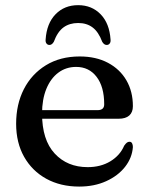

<svg xmlns="http://www.w3.org/2000/svg" viewBox="-20 -694 563 726"><path d="M482.5 -292.5Q482.5 -269.5 468.8 -257.2Q455 -245 428.5 -245H108.5V-277.5H349Q374 -277.5 374 -299.5Q374 -366 345.2 -403.5Q316.5 -441 268 -441Q229.5 -441 200.5 -419.2Q171.5 -397.5 155.2 -357.8Q139 -318 139 -264.5Q139 -165 186.8 -113.5Q234.5 -62 311.5 -62Q361 -62 397.5 -84.2Q434 -106.5 449.5 -143Q455.5 -151.5 460 -154.8Q464.5 -158 469.5 -158Q476.5 -158 479.5 -152Q482.5 -146 482.5 -138Q479.5 -97 452.8 -63Q426 -29 381.2 -8.8Q336.5 11.5 279.5 11.5Q209 11.5 155.2 -18Q101.5 -47.5 71.2 -101Q41 -154.5 41 -226Q41 -299.5 70.2 -356.8Q99.5 -414 153.5 -447.2Q207.5 -480.5 281.5 -480.5Q343 -480.5 388.2 -456.5Q433.5 -432.5 458 -390.2Q482.5 -348 482.5 -292.5ZM275.5 -607Q243 -607 220.2 -590.5Q197.5 -574 183.5 -536Q176.5 -524 167 -524Q160 -524 155.8 -529.5Q151.5 -535 152.5 -544.5Q156.5 -605.5 190 -640Q223.5 -674.5 275.5 -674.5Q327 -674.5 360.5 -640Q394 -605.5 398 -544.5Q399 -535 394.8 -529.5Q390.5 -524 383.5 -524Q373.5 -524 366.5 -536Q352.5 -573.5 330.2 -590.2Q308 -607 275.5 -607Z"/></svg>

Font: Fraunces 10pt
Style: Regular
Weight: 400
Version: Version 1.000;[b76b70a41]